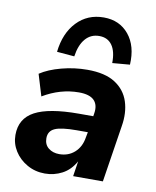

<svg xmlns="http://www.w3.org/2000/svg" viewBox="-85 -821 728 897"><g transform="rotate(10 278.5 -372.0)"><path d="M189 11Q143 11 105 -10.5Q67 -32 45 -67Q23 -102 23 -143Q23 -221 89.5 -256.5Q156 -292 298 -292H366L368 -305Q375 -346 353.5 -368Q332 -390 281 -390Q193 -390 111 -341L80 -443Q119 -469 179.5 -485Q240 -501 302 -501Q386 -501 434 -470Q482 -439 499 -386.5Q516 -334 505 -269L463 0H322L333 -72Q309 -29 271 -9Q233 11 189 11ZM240 -90Q283 -90 312.5 -116.5Q342 -143 349 -188L354 -214H301Q228 -214 198 -200.5Q168 -187 168 -153Q168 -123 188.5 -106.5Q209 -90 240 -90ZM230 -552 147 -559Q157 -649 207.5 -702Q258 -755 335 -755Q410 -755 454 -701.5Q498 -648 493 -559L410 -552Q411 -607 390 -636.5Q369 -666 329 -666Q289 -666 263.5 -636.5Q238 -607 230 -552Z"/></g></svg>

Font: Nunito Sans ExtraBold
Style: Italic
Weight: 800
Italic angle: -9°
Designer: Vernon Adams
Foundry: Vernon Adams
Version: Version 3.006; ttfautohint (v1.8.3)